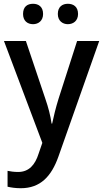

<svg xmlns="http://www.w3.org/2000/svg" viewBox="-20 -756 545 1016"><path d="M102 -682C102 -646 125 -628 155 -628C183 -628 208 -646 208 -682C208 -721 183 -736 155 -736C125 -736 102 -721 102 -682ZM286 -682C286 -646 311 -628 339 -628C368 -628 393 -646 393 -682C393 -721 368 -736 339 -736C311 -736 286 -721 286 -682ZM1 -539 204 0 184 58C166 115 134 154 76 154C54 154 33 151 20 148V232C37 236 60 240 90 240C194 240 252 177 289 73L505 -539H388L290 -234C275 -186 263 -136 256 -102H253C247 -144 236 -187 220 -233L117 -539Z"/></svg>

Font: Noto Sans Thai Medium
Style: Regular
Weight: 500
Designer: Monotype Design Team
Foundry: Monotype Imaging Inc.
Version: Version 1.901